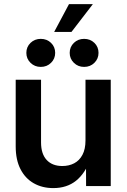

<svg xmlns="http://www.w3.org/2000/svg" viewBox="-20 -914 622 943"><path d="M241.7 9.8Q187.5 9.8 145.8 -13.9Q104 -37.6 80.6 -83.3Q57.1 -128.9 57.1 -194.8V-522.5H181.6V-214.4Q181.6 -158.2 209.2 -128.4Q236.8 -98.6 286.1 -98.6Q318.8 -98.6 344.5 -112.1Q370.1 -125.5 385 -153.6Q399.9 -181.6 399.9 -224.6V-522.5H523.9V0H402.8L402.3 -131.8H423.3Q398.9 -63 353.8 -26.6Q308.6 9.8 241.7 9.8ZM393.1 -585.4Q363.3 -585.4 342.8 -605.5Q322.3 -625.5 322.3 -654.3Q322.3 -683.6 342.8 -703.4Q363.3 -723.1 393.1 -723.1Q423.3 -723.1 443.6 -703.4Q463.9 -683.6 463.9 -654.3Q463.9 -625.5 443.6 -605.5Q423.3 -585.4 393.1 -585.4ZM180.2 -585.4Q150.4 -585.4 129.9 -605.5Q109.4 -625.5 109.4 -654.3Q109.4 -683.6 129.9 -703.4Q150.4 -723.1 180.2 -723.1Q210.4 -723.1 230.7 -703.4Q251 -683.6 251 -654.3Q251 -625.5 230.7 -605.5Q210.4 -585.4 180.2 -585.4ZM246.1 -757.3 318.8 -893.6H436L331.1 -757.3Z"/></svg>

Font: Inter 28pt SemiBold
Style: Regular
Weight: 600
Designer: Rasmus Andersson
Foundry: rsms
Version: Version 4.001;git-66647c0bb